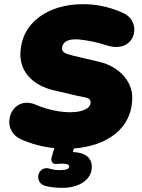

<svg xmlns="http://www.w3.org/2000/svg" viewBox="-20 -702 683 922"><path d="M280 200C360 200 421 161 421 99C421 56 389 30 330 28L335 11C489 -1 615 -80 615 -235C615 -312 551 -383 457 -405L338 -433C297 -443 278 -449 278 -469C278 -495 300 -519 364 -512C401 -508 451 -498 490 -485C630 -438 667 -596 573 -639C503 -671 438 -682 378 -682C215 -682 78 -596 78 -438C78 -354 142 -291 236 -269L355 -241C395 -232 415 -234 415 -210C415 -184 382 -163 316 -163C272 -163 210 -174 152 -199C35 -250 -27 -84 79 -34C129 -11 185 4 241 9L228 53C225 63 226 72 232 79C238 86 246 86 259 85C268 84 272 84 278 84C303 84 312 89 312 97C312 110 300 115 264 115C252 115 235 113 219 108C161 90 139 176 199 191C227 198 251 200 280 200Z"/></svg>

Font: SN Pro Black
Style: Italic
Weight: 900
Italic angle: -9°
Designer: Tobias Whetton
Foundry: Supernotes
Version: Version 1.001;Glyphs 3.2 (3249)